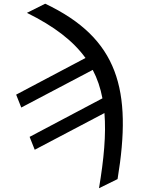

<svg xmlns="http://www.w3.org/2000/svg" viewBox="-20 -781 762 1014"><path d="M218.8 -761.4 122.2 -713.1C266.3 -642 366.1 -565.3 431.5 -474.8L65.3 -281.2L92.3 -213.1L469.8 -411.9C494 -365.8 510.7 -316.1 521 -261.7L136.4 -58.2L163.4 9.9L531.6 -183.9C540.8 -71.4 528.8 58.9 502.8 213.1L600.9 164.8C679 -306.8 605.1 -578.1 218.8 -761.4Z"/></svg>

Font: Magic Ui Pro
Style: Italic
Weight: 400
Italic angle: -9.39999°
Designer: Stefan Endress, Andreas Faust
Version: Version 1.000;FEAKit 1.0